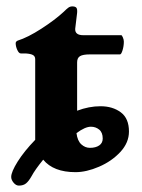

<svg xmlns="http://www.w3.org/2000/svg" viewBox="-20 -529 445 600"><path d="M15 24Q15 8 35.5 -24.5Q56 -57 90 -92V-344Q90 -353 83 -357Q76 -361 60 -362H45Q39 -362 34 -373Q29 -384 29 -394Q29 -399 35 -402Q67 -412 109.5 -439.5Q152 -467 179 -492Q188 -501 193.5 -505Q199 -509 206 -509Q215 -509 218.5 -505Q222 -501 221 -489L215 -439Q214 -419 240 -419H359Q361 -419 364 -412Q367 -405 367 -399Q367 -385 363 -372Q359 -359 355 -359H261Q239 -359 230 -353.5Q221 -348 221 -334V-183Q258 -197 294 -197Q332 -197 357.5 -178Q383 -159 383 -118Q383 -83 356 -54Q329 -25 289.5 -8Q250 9 216 9Q147 9 115 -30Q89 2 79 21Q70 37 61.5 44Q53 51 39 51Q30 51 22.5 42Q15 33 15 24ZM301 -96Q301 -115 290 -124Q279 -133 264 -133Q246 -133 219 -113Q222 -89 234 -78Q246 -67 261 -67Q279 -67 290 -74.5Q301 -82 301 -96Z"/></svg>

Font: EB Garamond
Style: Bold Italic
Weight: 700
Italic angle: -17.2°
Designer: Georg Duffner and Octavio Pardo
Foundry: Georg Duffner
Version: Version 1.000